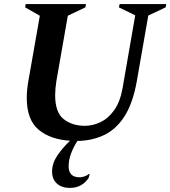

<svg xmlns="http://www.w3.org/2000/svg" viewBox="-20 -680 834 940"><path d="M414 191Q399 214 376 227Q353 240 322 240Q282 240 258.5 218.5Q235 197 235 160Q235 120 260 82.5Q285 45 323 9Q226 3 168.5 -45.5Q111 -94 111 -201Q111 -220 113 -240.5Q115 -261 119 -284L175 -603L103 -644L106 -660H401L398 -644L312 -603L256 -283Q250 -244 250 -214Q250 -130 291.5 -97Q333 -64 396 -64Q434 -64 472 -82Q510 -100 539 -140.5Q568 -181 580 -248L642 -605L562 -644L566 -660H794L791 -644L706 -604L650 -284Q631 -176 590.5 -112Q550 -48 491 -19.5Q432 9 359 10Q339 41 327.5 72.5Q316 104 316 134Q316 188 370 188Q380 188 392.5 184Q405 180 415 172H419Z"/></svg>

Font: Spectral
Style: Bold Italic
Weight: 700
Italic angle: -10°
Designer: Jean-Baptiste Levee
Foundry: Production Type
Version: Version 2.001